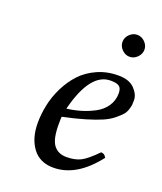

<svg xmlns="http://www.w3.org/2000/svg" viewBox="-121 -702 666 791"><g transform="rotate(20 212.0 -306.5)"><path d="M311.5 -541.5Q296.9 -556.2 296.9 -575.2Q296.9 -594.2 311.5 -608.6Q326.2 -623 345 -623Q363.8 -623 378.4 -608.6Q393.1 -594.2 393.1 -575.2Q393.1 -556.2 378.4 -541.5Q363.8 -526.9 345 -526.9Q326.2 -526.9 311.5 -541.5ZM355 -370.1Q355 -392.1 344 -400.1Q333 -408.2 306.2 -408.2Q216.8 -408.2 173.8 -237.3Q206.1 -241.2 234.9 -249.8Q263.7 -258.3 292.2 -273.2Q320.8 -288.1 337.9 -313.2Q355 -338.4 355 -370.1ZM167 -199.2Q166 -191.4 166 -165Q166 -101.1 185.5 -75.4Q205.1 -49.8 241.9 -49.8Q278.8 -49.8 304 -62.5Q329.1 -75.2 370.1 -117.2Q386.2 -117.2 393.1 -101.1Q307.1 9.8 206.1 9.8Q146 9.8 114.5 -32.7Q83 -75.2 83 -142.1Q83 -181.2 91.6 -221.7Q100.1 -262.2 119.6 -301.5Q139.2 -340.8 167 -370.8Q194.8 -400.9 236.8 -419.9Q278.8 -439 329.1 -439Q377 -439 400.4 -414.6Q423.8 -390.1 423.8 -365.2Q423.8 -352.1 423.3 -345.9Q422.9 -339.8 418.5 -325Q414.1 -310.1 405 -299.6Q396 -289.1 377.4 -273.9Q358.9 -258.8 332.5 -247.3Q306.2 -235.8 263.7 -223.1Q221.2 -210.4 167 -199.2Z"/></g></svg>

Font: Linux Libertine
Style: Italic
Weight: 400
Italic angle: -12°
Designer: Philipp H. Poll
Foundry: Philipp H. Poll
Version: Version 5.1.6 ; ttfautohint (v0.9)